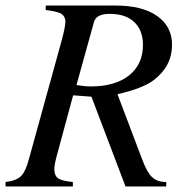

<svg xmlns="http://www.w3.org/2000/svg" viewBox="-33 -673 664 693"><path d="M132 -653H384Q481 -653 534.5 -615Q588 -577 588 -512Q588 -434 522 -384Q483 -354 391 -333L480 -98Q497 -52 515.5 -34Q534 -16 567 -16V0H420L297 -324L231 -329L176 -126Q163 -80 163 -63Q163 -40 176 -30Q189 -20 230 -16V0H-13V-16Q27 -21 43.5 -38Q60 -55 72 -101L191 -532Q203 -578 203 -595Q203 -613 189 -623Q177 -631 132 -637ZM306 -593 243 -366Q274 -361 294 -361Q383 -361 433 -401Q483 -441 483 -511Q483 -563 452 -593Q421 -623 363 -623Q314 -623 306 -593Z"/></svg>

Font: STIX MathJax Main
Style: Italic
Weight: 400
Italic angle: -16.33°
Designer: MicroPress Inc., with final additions and corrections provided by Coen Hoffman, Elsevier (retired)
Version: Version 1.1.1